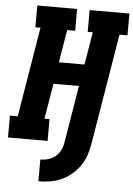

<svg xmlns="http://www.w3.org/2000/svg" viewBox="-62 -781 732 1053"><g transform="rotate(5 303.5 -255.0)"><path d="M190 225V105Q204 105 218.5 102.5Q233 100 247 94Q261 88 273 78Q285 68 293.5 55Q302 42 307 28Q312 14 314 0L366 -315H226L193 -120H221V0H3V-120H46L128 -615H100V-735H319V-615H275L245 -435H386L416 -615H388V-735H607V-615H563L461 0Q456 31 445 61.5Q434 92 415 119Q396 146 370 167.5Q344 189 314 202Q284 215 252.5 220Q221 225 190 225Z"/></g></svg>

Font: Iosevka Slab HvExObl
Style: Regular
Weight: 900
Width: 7
Italic angle: -9°
Monospace: yes
Designer: Belleve Invis
Foundry: Belleve Invis
Version: Version 11.1.1; ttfautohint (v1.8.3)